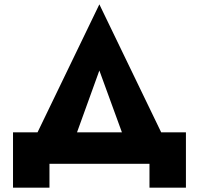

<svg xmlns="http://www.w3.org/2000/svg" viewBox="-20 -755 922 885"><path d="M669 0V110H837V-145H723L438 -735L153 -145H40V110H208V0ZM438 -430 542 -145H335Z"/></svg>

Font: Jost
Style: Bold
Weight: 700
Version: Version 3.710